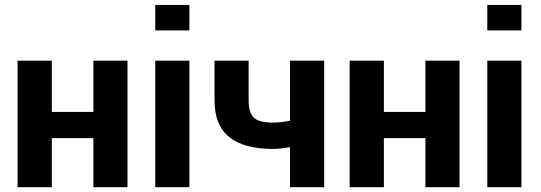

<svg xmlns="http://www.w3.org/2000/svg" viewBox="-20 -782 2260 802"><path d="M512.5 0H370V-205H196.5V0H53.5V-528.5H196.5V-314.5H370V-528.5H512.5Z M771 0H628.5V-528.5H771ZM771 -655H628.5V-761.5H771Z M1334 0H1191.5V-167.5Q1152.5 -160 1119 -160Q999 -160 937.5 -209.5Q876 -259 876 -362.5V-528.5H1018.5V-362.5Q1018.5 -311.5 1039.8 -290.8Q1061 -270 1119 -270Q1155 -270 1191.5 -278V-528.5H1334Z M1899.5 0H1757V-205H1583.5V0H1440.5V-528.5H1583.5V-314.5H1757V-528.5H1899.5Z M2158 0H2015.5V-528.5H2158ZM2158 -655H2015.5V-761.5H2158Z"/></svg>

Font: Roberto Sans
Style: Bold
Weight: 700
Designer: Google (font) & Cristiano Sobral (main changes)
Version: Version 1.000;October 12, 2021;FontCreator 14.0.0.2814 64-bi